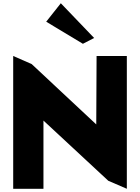

<svg xmlns="http://www.w3.org/2000/svg" viewBox="-20 -1173 871 1193"><path d="M267.1 -1038.1 357.9 -1152.8 564.9 -937 495.1 -900.9ZM62 0V-825.2L176.8 -774.9L578.1 -399.9L580.1 -825.2H768.1V0L652.8 -49.8L250 -423.8V0Z"/></svg>

Font: Hussar Preview
Style: Bold
Weight: 700
Foundry: Cannot Into Space Fonts, PlusOne Fonts
Version: Version 2.29RC2 "Millennial"